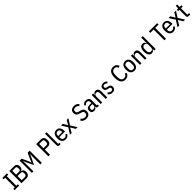

<svg xmlns="http://www.w3.org/2000/svg" viewBox="1191 -4244 7760 7760"><g transform="rotate(-45 5071.0 -364.0)"><path d="M51 0V-75H138V-623H51V-698H317V-623H230V-75H317V0Z M449 -698H722Q802 -698 844 -653Q886 -608 886 -518Q886 -452 857.5 -414Q829 -376 777 -371V-359Q806 -359 830 -347Q854 -335 871.5 -314Q889 -293 899 -264Q909 -235 909 -201Q909 -108 865 -54Q821 0 749 0H449ZM541 -80H722Q765 -80 788 -102.5Q811 -125 811 -176V-223Q811 -274 788 -296.5Q765 -319 722 -319H541ZM541 -399H707Q747 -399 768 -419.5Q789 -440 789 -485V-532Q789 -577 768 -597.5Q747 -618 707 -618H541Z M1524 -457 1532 -576H1520L1470 -458L1327 -161L1183 -458L1133 -575H1122L1129 -457V0H1040V-698H1155L1275 -439L1323 -306H1331L1379 -439L1499 -698H1613V0H1524Z M1985 0V-698H2251Q2427 -698 2427 -495Q2427 -292 2251 -292H2077V0ZM2077 -372H2246Q2330 -372 2330 -463V-527Q2330 -618 2246 -618H2077Z M2624 0Q2577 0 2556 -21.5Q2535 -43 2535 -88V-740H2623V-75H2687V0Z M2972 12Q2925 12 2885 -3.5Q2845 -19 2815.5 -52Q2786 -85 2769.5 -136.5Q2753 -188 2753 -259Q2753 -330 2768.5 -381.5Q2784 -433 2812.5 -466Q2841 -499 2880 -514.5Q2919 -530 2966 -530Q3013 -530 3051 -514.5Q3089 -499 3116 -466Q3143 -433 3157.5 -381.5Q3172 -330 3172 -259V-237H2847V-204Q2847 -134 2881 -99Q2915 -64 2973 -64Q3023 -64 3053.5 -85.5Q3084 -107 3104 -149L3160 -102Q3102 12 2972 12ZM2966 -457Q2909 -457 2878 -421.5Q2847 -386 2847 -316V-299H3078V-316Q3078 -457 2966 -457Z M3219 0 3385 -264 3225 -518H3323L3432 -335H3443L3553 -518H3648L3487 -265L3653 0H3555L3439 -195H3428L3314 0Z M4146 12Q4068 12 4012 -17.5Q3956 -47 3918 -104L3982 -161Q4014 -116 4054.5 -92Q4095 -68 4147 -68Q4281 -68 4281 -192Q4281 -243 4257 -269.5Q4233 -296 4173 -310L4118 -323Q4026 -345 3982 -391Q3938 -437 3938 -518Q3938 -613 3996 -661.5Q4054 -710 4154 -710Q4229 -710 4279 -684.5Q4329 -659 4366 -602L4302 -550Q4275 -589 4239 -609.5Q4203 -630 4151 -630Q4091 -630 4059.5 -604.5Q4028 -579 4028 -520Q4028 -472 4053 -447.5Q4078 -423 4135 -409L4190 -396Q4287 -373 4329 -327Q4371 -281 4371 -195Q4371 -94 4311.5 -41Q4252 12 4146 12Z M4817 0Q4740 0 4740 -81V-85H4730Q4718 -38 4683 -13Q4648 12 4599 12Q4524 12 4487.5 -26.5Q4451 -65 4451 -139Q4451 -214 4499.5 -255Q4548 -296 4648 -296H4738V-350Q4738 -404 4713.5 -429Q4689 -454 4638 -454Q4596 -454 4568.5 -435.5Q4541 -417 4522 -382L4469 -430Q4492 -472 4536 -501Q4580 -530 4643 -530Q4733 -530 4779.5 -486Q4826 -442 4826 -357V-75H4876V0ZM4625 -60Q4649 -60 4670 -68Q4691 -76 4706 -89.5Q4721 -103 4729.5 -120.5Q4738 -138 4738 -158V-234H4649Q4593 -234 4568 -214.5Q4543 -195 4543 -159V-133Q4543 -95 4565 -77.5Q4587 -60 4625 -60Z M4976 0V-518H5064V-433H5076Q5090 -479 5121 -504.5Q5152 -530 5206 -530Q5275 -530 5314 -483Q5353 -436 5353 -340V0H5265V-331Q5265 -390 5241.5 -421Q5218 -452 5168 -452Q5125 -452 5094.5 -425.5Q5064 -399 5064 -351V0Z M5641 12Q5577 12 5530.5 -12.5Q5484 -37 5451 -85L5510 -136Q5537 -99 5570.5 -80.5Q5604 -62 5642 -62Q5685 -62 5709.5 -82Q5734 -102 5734 -141Q5734 -173 5718.5 -191.5Q5703 -210 5661 -218L5619 -226Q5542 -240 5505.5 -274Q5469 -308 5469 -375Q5469 -455 5515.5 -492.5Q5562 -530 5639 -530Q5699 -530 5740 -509.5Q5781 -489 5810 -449L5754 -397Q5733 -425 5703 -440.5Q5673 -456 5639 -456Q5554 -456 5554 -379Q5554 -344 5572 -327.5Q5590 -311 5630 -304L5672 -297Q5752 -282 5785.5 -247Q5819 -212 5819 -151Q5819 -74 5773.5 -31Q5728 12 5641 12Z M6384 12Q6324 12 6276 -9Q6228 -30 6194.5 -74.5Q6161 -119 6143 -187Q6125 -255 6125 -349Q6125 -443 6143 -511Q6161 -579 6194.5 -623.5Q6228 -668 6276 -689Q6324 -710 6384 -710Q6471 -710 6523.5 -672.5Q6576 -635 6607 -559L6532 -515Q6513 -575 6478 -602Q6443 -629 6384 -629Q6308 -629 6266 -575.5Q6224 -522 6224 -429V-269Q6224 -176 6266 -122.5Q6308 -69 6384 -69Q6449 -69 6484.5 -100.5Q6520 -132 6537 -190L6611 -144Q6580 -68 6526 -28Q6472 12 6384 12Z M6893 12Q6846 12 6806.5 -3.5Q6767 -19 6738.5 -52Q6710 -85 6694.5 -136.5Q6679 -188 6679 -259Q6679 -330 6694.5 -381.5Q6710 -433 6738.5 -466Q6767 -499 6806.5 -514.5Q6846 -530 6893 -530Q6940 -530 6979.5 -514.5Q7019 -499 7047.5 -466Q7076 -433 7091.5 -381.5Q7107 -330 7107 -259Q7107 -188 7091.5 -136.5Q7076 -85 7047.5 -52Q7019 -19 6979.5 -3.5Q6940 12 6893 12ZM6893 -64Q6950 -64 6981 -98.5Q7012 -133 7012 -203V-315Q7012 -385 6981 -419.5Q6950 -454 6893 -454Q6836 -454 6805 -419.5Q6774 -385 6774 -315V-203Q6774 -133 6805 -98.5Q6836 -64 6893 -64Z M7218 0V-518H7306V-433H7318Q7332 -479 7363 -504.5Q7394 -530 7448 -530Q7517 -530 7556 -483Q7595 -436 7595 -340V0H7507V-331Q7507 -390 7483.5 -421Q7460 -452 7410 -452Q7367 -452 7336.5 -425.5Q7306 -399 7306 -351V0Z M8031 -85H8019Q8005 -36 7972 -12Q7939 12 7891 12Q7799 12 7752.5 -60Q7706 -132 7706 -259Q7706 -386 7752.5 -458Q7799 -530 7891 -530Q7939 -530 7972 -506Q8005 -482 8019 -433H8031V-740H8119V0H8031ZM7921 -65Q7944 -65 7964 -72.5Q7984 -80 7999 -93Q8014 -106 8022.5 -123.5Q8031 -141 8031 -162V-356Q8031 -377 8022.5 -394.5Q8014 -412 7999 -425Q7984 -438 7964 -445.5Q7944 -453 7921 -453Q7862 -453 7831 -416.5Q7800 -380 7800 -314V-204Q7800 -138 7831 -101.5Q7862 -65 7921 -65Z M8709 -618V0H8617V-618H8426V-698H8900V-618Z M9120 12Q9073 12 9033 -3.5Q8993 -19 8963.5 -52Q8934 -85 8917.5 -136.5Q8901 -188 8901 -259Q8901 -330 8916.5 -381.5Q8932 -433 8960.5 -466Q8989 -499 9028 -514.5Q9067 -530 9114 -530Q9161 -530 9199 -514.5Q9237 -499 9264 -466Q9291 -433 9305.5 -381.5Q9320 -330 9320 -259V-237H8995V-204Q8995 -134 9029 -99Q9063 -64 9121 -64Q9171 -64 9201.5 -85.5Q9232 -107 9252 -149L9308 -102Q9250 12 9120 12ZM9114 -457Q9057 -457 9026 -421.5Q8995 -386 8995 -316V-299H9226V-316Q9226 -457 9114 -457Z M9367 0 9533 -264 9373 -518H9471L9580 -335H9591L9701 -518H9796L9635 -265L9801 0H9703L9587 -195H9576L9462 0Z M10007 0Q9960 0 9939 -21Q9918 -42 9918 -89V-443H9844V-518H9886Q9910 -518 9918 -530Q9926 -542 9926 -565V-660H10006V-518H10105V-443H10006V-75H10099V0Z"/></g></svg>

Font: IBM Plex Sans Cond Text
Style: Regular
Weight: 450
Width: 3
Designer: Mike Abbink, Paul van der Laan, Pieter van Rosmalen
Foundry: Bold Monday
Version: Version 1.3